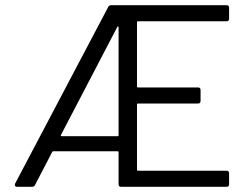

<svg xmlns="http://www.w3.org/2000/svg" viewBox="-20 -720 961 740"><path d="M853 -638H512Q508 -638 508 -634V-387Q508 -383 512 -383H743Q753 -383 753 -373V-331Q753 -321 743 -321H512Q508 -321 508 -317V-66Q508 -62 512 -62H853Q863 -62 863 -52V-10Q863 0 853 0H447Q437 0 437 -10V-133Q437 -137 433 -137H185Q183 -137 181 -134L115 -7Q112 0 103 0H45Q40 0 38 -3.5Q36 -7 38 -12L397 -693Q400 -700 409 -700H853Q863 -700 863 -690V-648Q863 -638 853 -638ZM218 -195H433Q437 -195 437 -199V-615Q437 -618 435.5 -618Q434 -618 432 -616L215 -200Q213 -195 218 -195Z"/></svg>

Font: Barlow
Style: Regular
Weight: 400
Designer: Jeremy Tribby
Foundry: Tribby Type
Version: Version 1.408;December 10, 2018;FontCreator 11.5.0.2430 64-b